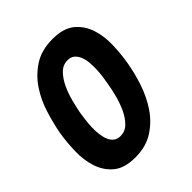

<svg xmlns="http://www.w3.org/2000/svg" viewBox="-206 -871 1011 1011"><g transform="rotate(-45 300.0 -365.0)"><path d="M242 -125Q278 -125 303.5 -151Q329 -177 346 -214.5Q363 -252 373.5 -293Q384 -334 389 -365Q393 -386 396.5 -411.5Q400 -437 401 -464Q402 -491 399.5 -516Q397 -541 388.5 -561Q380 -581 365.5 -593Q351 -605 327 -605Q292 -605 266.5 -579Q241 -553 223.5 -515.5Q206 -478 195.5 -437Q185 -396 179 -365Q176 -345 172.5 -319Q169 -293 168 -266.5Q167 -240 170 -214.5Q173 -189 181 -169Q189 -149 204 -137Q219 -125 242 -125ZM218 10Q137 10 94 -26.5Q51 -63 33 -118.5Q15 -174 17 -240Q19 -306 29 -365Q40 -424 60.5 -490Q81 -556 118 -611.5Q155 -667 211.5 -703.5Q268 -740 350 -740Q431 -740 474.5 -704Q518 -668 536 -613Q554 -558 552 -493Q550 -428 540 -371Q530 -310 508 -243Q486 -176 448.5 -119.5Q411 -63 354.5 -26.5Q298 10 218 10Z"/></g></svg>

Font: Maple Mono ExtraBold
Style: Italic
Weight: 800
Italic angle: -10°
Monospace: yes
Designer: subframe7536
Version: Version 7.200